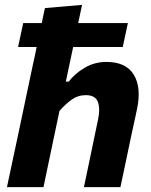

<svg xmlns="http://www.w3.org/2000/svg" viewBox="-20 -766 618 786"><path d="M8.5 0Q20 -53 30.5 -103.5Q41 -154 54.5 -216L113 -493.5Q117.5 -513.5 121.8 -533.5Q126 -553.5 130 -573.5H54L75 -671.5H151Q154 -687 157.2 -702.2Q160.5 -717.5 164 -733L316 -746Q308 -710 300 -671.5H503.5L482.5 -573.5H279.5Q271.5 -536 262.5 -493.5L249.5 -432H261.5Q286.5 -465 327 -488.8Q367.5 -512.5 415.5 -512.5Q496 -512.5 527.8 -460Q559.5 -407.5 541 -320Q536.5 -298.5 530.8 -271.8Q525 -245 518.5 -216Q505.5 -154 495 -103.8Q484.5 -53.5 473 0H323.5Q335 -53.5 345.2 -102.8Q355.5 -152 367 -208L381.5 -277Q391 -322 380.5 -349.2Q370 -376.5 331 -376.5Q299 -376.5 273.2 -358Q247.5 -339.5 223.5 -312L201.5 -207.5Q190 -152 179.5 -102.8Q169 -53.5 158 0Z"/></svg>

Font: Commissioner
Style: Bold Italic
Weight: 700
Italic angle: -12°
Designer: Kostas Bartsokas
Foundry: Kostas Bartsokas
Version: Version 1.000; ttfautohint (v1.8.3)